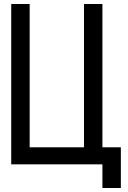

<svg xmlns="http://www.w3.org/2000/svg" viewBox="-20 -820 640 958"><path d="M36 0V-800H128V-85H399V-800H491V0ZM491 118V0H459V-85H583V118Z"/></svg>

Font: Victor Mono SemiBold
Style: Regular
Weight: 600
Monospace: yes
Designer: Rune Bjørnerås
Version: Version 1.561;gftools[0.9.30]